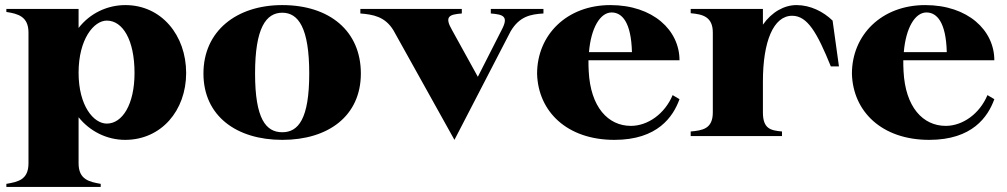

<svg xmlns="http://www.w3.org/2000/svg" viewBox="-20 -535 3960 755"><path d="M5 188V200H376V188C332 180 289 172 289 107V-74C334 -18 401 15 472 15C614 15 712 -100 712 -248C712 -396 615 -515 473 -515C402 -515 334 -483 289 -425V-500H5V-488C51 -481 92 -470 92 -407V107C92 172 51 180 5 188ZM400 -49C348 -49 289 -119 289 -249C289 -381 349 -454 400 -454C462 -454 509 -379 509 -248C509 -124 461 -49 400 -49Z M1090 15C1271 15 1399 -79 1399 -246C1399 -413 1276 -515 1090 -515C910 -515 780 -413 780 -246C780 -79 910 15 1090 15ZM1090 -15C1026 -15 983 -67 983 -246C983 -425 1026 -485 1090 -485C1153 -485 1196 -426 1196 -246C1196 -67 1153 -15 1090 -15Z M2117 -482V-500H1910V-482C1959 -478 1981 -471 1953 -418L1859 -233L1758 -416C1726 -471 1747 -478 1796 -482V-500H1397V-482C1447 -478 1494 -470 1527 -416L1767 15L1988 -412C2023 -471 2067 -479 2117 -482Z M2396 15C2566 15 2627 -76 2652 -145L2625 -161C2594 -87 2527 -40 2461 -40C2371 -40 2302 -114 2295 -255C2294 -270 2294 -284 2294 -298H2652C2652 -416 2548 -515 2380 -515C2209 -515 2092 -398 2092 -245C2096 -97 2209 15 2396 15ZM2296 -330C2304 -425 2340 -486 2385 -486C2426 -486 2462 -448 2465 -330Z M2980 -93V-215C2980 -371 3021 -473 3095 -473C3155 -473 3193 -407 3247 -274H3279L3254 -454C3218 -489 3167 -515 3112 -515C3064 -515 3015 -488 2980 -438V-500H2696V-483C2742 -479 2783 -470 2783 -407V-93C2783 -28 2742 -22 2696 -18V0H3055V-18C3011 -22 2980 -28 2980 -93Z M3634 15C3804 15 3865 -76 3890 -145L3863 -161C3832 -87 3765 -40 3699 -40C3609 -40 3540 -114 3533 -255C3532 -270 3532 -284 3532 -298H3890C3890 -416 3786 -515 3618 -515C3447 -515 3330 -398 3330 -245C3334 -97 3447 15 3634 15ZM3534 -330C3542 -425 3578 -486 3623 -486C3664 -486 3700 -448 3703 -330Z"/></svg>

Font: Sprat
Style: Bold
Weight: 700
Designer: Ethan Nakache
Foundry: Collletttivo
Version: Version 2.000;Glyphs 3.2 (3217)